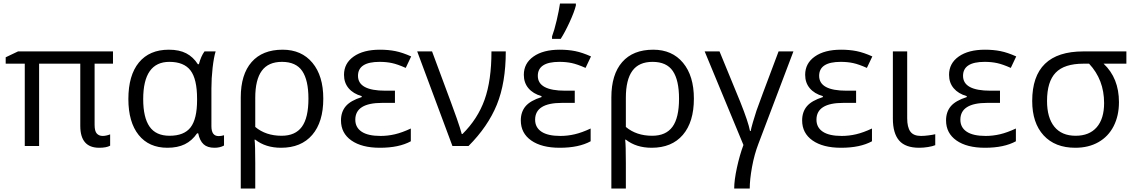

<svg xmlns="http://www.w3.org/2000/svg" viewBox="-20 -826 6415 1086"><path d="M561 -57.1Q579.6 -57.1 603 -65.9V-2Q582 9.8 541 9.8Q434.1 9.8 434.1 -113.8V-465.8H201.2V0H120.1V-465.8H12.2V-502L82 -535.2H619.1V-465.8H515.1V-120.1Q515.1 -84 527.6 -70.6Q540 -57.1 561 -57.1Z M939 -58.1Q1021.5 -58.1 1058.1 -105.7Q1094.7 -153.3 1094.7 -259.8V-267.1Q1094.7 -378.9 1057.6 -427.5Q1020.5 -476.1 938 -476.1Q790 -476.1 790 -265.1Q790 -161.6 825.9 -109.9Q861.8 -58.1 939 -58.1ZM926.8 9.8Q822.3 9.8 764.2 -62.7Q706.1 -135.3 706.1 -266.1Q706.1 -399.9 765.6 -472.4Q825.2 -544.9 935.1 -544.9Q994.1 -544.9 1033.4 -524.4Q1072.8 -503.9 1099.1 -462.9H1105Q1116.7 -507.8 1136.7 -535.2H1199.7Q1189.5 -502.9 1182.6 -442.9Q1175.8 -382.8 1175.8 -326.2V-111.8Q1175.8 -56.2 1216.8 -56.2Q1231 -56.2 1247.1 -61V-2.9Q1224.6 9.8 1192.9 9.8Q1153.3 9.8 1131.6 -10Q1109.9 -29.8 1101.1 -71.8H1094.7Q1065.9 -29.8 1025.1 -10Q984.4 9.8 926.8 9.8Z M1808.6 -268.1Q1808.6 -135.7 1746.1 -63Q1683.6 9.8 1569.8 9.8Q1482.4 9.8 1423.8 -36.1H1419.9Q1423.8 -6.3 1423.8 97.2V240.2H1341.8V-274.9Q1341.8 -404.8 1403.1 -474.9Q1464.4 -544.9 1578.6 -544.9Q1685.5 -544.9 1747.1 -470.9Q1808.6 -397 1808.6 -268.1ZM1574.7 -476.1Q1497.6 -476.1 1460.7 -425.5Q1423.8 -375 1423.8 -272.9V-107.9Q1483.4 -58.1 1572.8 -58.1Q1650.4 -58.1 1687.5 -108.9Q1724.6 -159.7 1724.6 -268.1Q1724.6 -372.6 1689.5 -424.3Q1654.3 -476.1 1574.7 -476.1Z M2213.9 -313V-244.1H2141.6Q1989.7 -244.1 1989.7 -148.9Q1989.7 -105 2025.6 -81.1Q2061.5 -57.1 2132.8 -57.1Q2173.8 -57.1 2214.4 -66.7Q2254.9 -76.2 2303.7 -99.1V-26.9Q2236.8 9.8 2128.9 9.8Q2026.4 9.8 1967.5 -31.5Q1908.7 -72.8 1908.7 -145Q1908.7 -192.9 1935.5 -224.9Q1962.4 -256.8 2025.9 -276.9V-282.2Q1978 -295.9 1951.9 -326.9Q1925.8 -357.9 1925.8 -402.8Q1925.8 -467.8 1980.5 -506.3Q2035.2 -544.9 2128.9 -544.9Q2176.3 -544.9 2216.6 -536.9Q2256.8 -528.8 2305.7 -506.8L2274.9 -441.9Q2229 -462.4 2197.3 -469.2Q2165.5 -476.1 2127 -476.1Q2004.9 -476.1 2004.9 -397Q2004.9 -313 2159.7 -313Z M2339.8 -535.2H2423.8L2530.8 -247.1Q2543.5 -214.4 2563.7 -156.2Q2584 -98.1 2591.8 -67.9H2595.7Q2682.1 -153.3 2720.9 -262Q2759.8 -370.6 2759.8 -535.2H2840.8Q2840.8 -357.9 2790.3 -233.9Q2739.7 -109.9 2629.9 0H2539.1Z M3231 -313V-244.1H3158.7Q3006.8 -244.1 3006.8 -148.9Q3006.8 -105 3042.7 -81.1Q3078.6 -57.1 3149.9 -57.1Q3190.9 -57.1 3231.4 -66.7Q3272 -76.2 3320.8 -99.1V-26.9Q3253.9 9.8 3146 9.8Q3043.5 9.8 2984.6 -31.5Q2925.8 -72.8 2925.8 -145Q2925.8 -192.9 2952.6 -224.9Q2979.5 -256.8 3043 -276.9V-282.2Q2995.1 -295.9 2969 -326.9Q2942.9 -357.9 2942.9 -402.8Q2942.9 -467.8 2997.6 -506.3Q3052.2 -544.9 3146 -544.9Q3193.4 -544.9 3233.6 -536.9Q3273.9 -528.8 3322.8 -506.8L3292 -441.9Q3246.1 -462.4 3214.4 -469.2Q3182.6 -476.1 3144 -476.1Q3022 -476.1 3022 -397Q3022 -313 3176.8 -313ZM3102.5 -620.1Q3115.7 -655.3 3128.7 -710.7Q3141.6 -766.1 3147.5 -806.2H3237.3V-794.9Q3228.5 -758.8 3201.9 -700.9Q3175.3 -643.1 3151.4 -606H3102.5Z M3904.8 -268.1Q3904.8 -135.7 3842.3 -63Q3779.8 9.8 3666 9.8Q3578.6 9.8 3520 -36.1H3516.1Q3520 -6.3 3520 97.2V240.2H3438V-274.9Q3438 -404.8 3499.3 -474.9Q3560.5 -544.9 3674.8 -544.9Q3781.7 -544.9 3843.3 -470.9Q3904.8 -397 3904.8 -268.1ZM3670.9 -476.1Q3593.8 -476.1 3556.9 -425.5Q3520 -375 3520 -272.9V-107.9Q3579.6 -58.1 3668.9 -58.1Q3746.6 -58.1 3783.7 -108.9Q3820.8 -159.7 3820.8 -268.1Q3820.8 -372.6 3785.6 -424.3Q3750.5 -476.1 3670.9 -476.1Z M4220.7 240.2H4132.8Q4132.8 193.4 4148.4 121.6Q4164.1 49.8 4185.1 -5.9L3965.8 -535.2H4049.8L4167 -250Q4212.9 -135.3 4222.2 -85H4226.1Q4228.5 -99.6 4238.5 -134.3Q4248.5 -168.9 4259 -200.4Q4269.5 -231.9 4383.8 -535.2H4467.8L4270 -13.2Q4246.6 47.4 4233.6 118.7Q4220.7 189.9 4220.7 240.2Z M4822.3 -313V-244.1H4750Q4598.1 -244.1 4598.1 -148.9Q4598.1 -105 4634 -81.1Q4669.9 -57.1 4741.2 -57.1Q4782.2 -57.1 4822.8 -66.7Q4863.3 -76.2 4912.1 -99.1V-26.9Q4845.2 9.8 4737.3 9.8Q4634.8 9.8 4575.9 -31.5Q4517.1 -72.8 4517.1 -145Q4517.1 -192.9 4543.9 -224.9Q4570.8 -256.8 4634.3 -276.9V-282.2Q4586.4 -295.9 4560.3 -326.9Q4534.2 -357.9 4534.2 -402.8Q4534.2 -467.8 4588.9 -506.3Q4643.6 -544.9 4737.3 -544.9Q4784.7 -544.9 4825 -536.9Q4865.2 -528.8 4914.1 -506.8L4883.3 -441.9Q4837.4 -462.4 4805.7 -469.2Q4773.9 -476.1 4735.4 -476.1Q4613.3 -476.1 4613.3 -397Q4613.3 -313 4768.1 -313Z M5111.3 -535.2V-157.2Q5111.3 -106.4 5129.2 -81.8Q5147 -57.1 5189.5 -57.1Q5207.5 -57.1 5232.2 -60.3Q5256.8 -63.5 5270 -66.9V-4.9Q5254.9 1.5 5229.2 5.6Q5203.6 9.8 5179.2 9.8Q5101.1 9.8 5065.7 -31.2Q5030.3 -72.3 5030.3 -154.8V-535.2Z M5636.2 -313V-244.1H5564Q5412.1 -244.1 5412.1 -148.9Q5412.1 -105 5448 -81.1Q5483.9 -57.1 5555.2 -57.1Q5596.2 -57.1 5636.7 -66.7Q5677.2 -76.2 5726.1 -99.1V-26.9Q5659.2 9.8 5551.3 9.8Q5448.7 9.8 5389.9 -31.5Q5331.1 -72.8 5331.1 -145Q5331.1 -192.9 5357.9 -224.9Q5384.8 -256.8 5448.2 -276.9V-282.2Q5400.4 -295.9 5374.3 -326.9Q5348.1 -357.9 5348.1 -402.8Q5348.1 -467.8 5402.8 -506.3Q5457.5 -544.9 5551.3 -544.9Q5598.6 -544.9 5638.9 -536.9Q5679.2 -528.8 5728 -506.8L5697.3 -441.9Q5651.4 -462.4 5619.6 -469.2Q5587.9 -476.1 5549.3 -476.1Q5427.2 -476.1 5427.2 -397Q5427.2 -313 5582 -313Z M6309.1 -248Q6309.1 -171.4 6279.1 -112.5Q6249 -53.7 6193.1 -22Q6137.2 9.8 6062 9.8Q5947.3 9.8 5882.8 -60.5Q5818.4 -130.9 5818.4 -254.9Q5818.4 -535.2 6107.4 -535.2H6351.1V-465.8H6222.2Q6309.1 -384.3 6309.1 -248ZM5902.3 -254.9Q5902.3 -160.2 5943.8 -109.1Q5985.4 -58.1 6064 -58.1Q6141.6 -58.1 6183.3 -106.2Q6225.1 -154.3 6225.1 -243.2Q6225.1 -375 6140.1 -465.8H6108.4Q6000 -465.8 5951.2 -415Q5902.3 -364.3 5902.3 -254.9Z"/></svg>

Font: HunimalSansv1.5
Style: Regular
Weight: 400
Foundry: Ascender Corporation
Version: Version 1.10